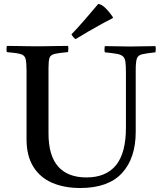

<svg xmlns="http://www.w3.org/2000/svg" viewBox="-20 -931 807 962"><path d="M14 -701Q34 -701 62.5 -700.5Q91 -700 119.5 -699.5Q148 -699 167 -699Q186 -699 214.5 -699.5Q243 -700 272 -700.5Q301 -701 321 -701Q324 -686 321 -670Q275 -666 254 -661Q233 -656 228 -641Q223 -626 223 -590V-263Q223 -151 271.5 -96.5Q320 -42 413 -42Q511 -42 561 -103Q611 -164 611 -292V-566Q611 -601 608.5 -620.5Q606 -640 595.5 -649Q585 -658 564 -661.5Q543 -665 505 -669Q502 -684 505 -700Q532 -700 570 -699Q608 -698 631 -698Q656 -698 693.5 -699Q731 -700 759 -700Q762 -685 759 -669Q713 -664 692 -659Q671 -654 665.5 -637Q660 -620 660 -579V-271Q660 -138 591 -63.5Q522 11 382 11Q302 11 241.5 -15Q181 -41 147 -95.5Q113 -150 113 -233V-577Q113 -619 108 -637Q103 -655 82 -660.5Q61 -666 14 -670Q11 -685 14 -701ZM546 -844V-841Q524 -830 490.5 -811.5Q457 -793 421.5 -772.5Q386 -752 359 -735Q348 -741 338 -759Q372 -794 408 -836Q444 -878 472 -911Q488 -911 509.5 -889.5Q531 -868 546 -844Z"/></svg>

Font: Castoro
Style: Regular
Weight: 400
Designer: John Hudson
Foundry: Tiro Typeworks Ltd.
Version: Version 2.04